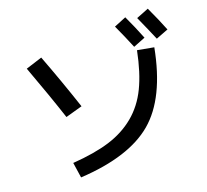

<svg xmlns="http://www.w3.org/2000/svg" viewBox="-121 -979 1241 1153"><g transform="rotate(-15 500.0 -402.5)"><path d="M766 -616 871 -606Q840 -298 697 -154Q554 -10 244 35L221 -61Q359 -83 452.5 -121Q546 -159 612.5 -224.5Q679 -290 715 -384.5Q751 -479 766 -616ZM675 -787 749 -825Q791 -753 829 -677L755 -640Q719 -710 675 -787ZM817 -802 893 -840Q940 -759 975 -689L899 -652Q869 -709 817 -802ZM98 -680 199 -722Q279 -557 357 -377L253 -338Q191 -483 98 -680Z"/></g></svg>

Font: M PLUS 1p Medium
Style: Regular
Weight: 500
Version: Version 1.062